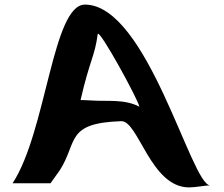

<svg xmlns="http://www.w3.org/2000/svg" viewBox="-20 -815 973 835"><path d="M34.7 -18H199.7C199.7 -18 238.8 -72.4 240.4 -75C318.7 -198 264.2 -280 507.2 -288C582 -290.5 634.8 0 802 0C830.5 0 876.4 -9 893.8 -9C811.7 -9 621.5 -795 349.3 -795C208.2 -795 182.1 -242.9 34.7 -18ZM330.4 -380C369.5 -551 392.9 -572 404.8 -666C408.8 -697.3 582.5 -378.9 586.1 -351C521.3 -385.1 447.4 -373.2 378.6 -378C361.7 -379.2 330.4 -380 330.4 -380Z"/></svg>

Font: Rocketfuel
Style: Regular
Weight: 400
Designer: Mew Too
Foundry: Cannot Into Space Fonts.
Version: Version 0.27